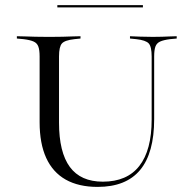

<svg xmlns="http://www.w3.org/2000/svg" viewBox="-20 -711 735 742"><path d="M133.1 -369.4V-492.7Q133.1 -517.7 128.2 -531Q123.4 -544.4 110.1 -550.4Q96.8 -556.5 71 -559.7L45.2 -562.1V-571Q60.5 -571 78.2 -570.2Q96 -569.4 116.9 -569Q137.9 -568.5 162.1 -568.5H171H178.2Q202.4 -568.5 222.2 -569Q241.9 -569.4 259.3 -570.2Q276.6 -571 291.1 -571V-562.1L267.7 -559.7Q230.6 -555.6 219.4 -543.1Q208.1 -530.6 208.1 -492.7V-369.4ZM357.3 11.3Q283.9 11.3 233.9 -16.9Q183.9 -45.2 158.5 -100.8Q133.1 -156.5 133.1 -238.7V-369.4H208.1V-237.1Q208.1 -122.6 250 -65.7Q291.9 -8.9 377.4 -8.9Q471 -8.9 518.5 -69.8Q566.1 -130.6 566.1 -249.2V-369.4H575.8V-250.8Q575.8 -119.4 521.4 -54Q466.9 11.3 357.3 11.3ZM566.1 -369.4V-492.7Q566.1 -530.6 554.8 -543.1Q543.5 -555.6 506.5 -559.7L482.3 -562.1V-571Q500 -570.2 521.8 -569.4Q543.5 -568.5 570.2 -568.5Q588.7 -568.5 605.6 -569Q622.6 -569.4 637.1 -570.2Q651.6 -571 662.9 -571V-562.1L637.1 -559.7Q612.1 -556.5 598.8 -550.4Q585.5 -544.4 580.6 -531Q575.8 -517.7 575.8 -492.7V-369.4ZM201.6 -682.3V-691.1H532.3V-682.3Z"/></svg>

Font: Playfair 144pt SemiExpanded Light
Style: Regular
Weight: 300
Width: 6
Designer: Claus Eggers Sørensen
Foundry: Claus Eggers Sørensen
Version: Version 2.203